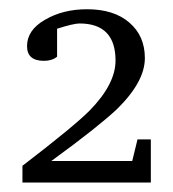

<svg xmlns="http://www.w3.org/2000/svg" viewBox="-20 -674 369 409"><path d="M301.3 -285.2H27.8V-320.8Q138.7 -405.8 171.4 -439Q226.1 -495.1 226.1 -544.9Q226.1 -624 149.4 -624Q136.7 -624 101.6 -612.8V-553.2Q90.8 -544.4 73.7 -544.4Q37.6 -544.4 37.6 -575.7Q37.6 -609.9 75.7 -631.8Q113.8 -654.3 165.5 -654.3Q222.7 -654.3 255.4 -626Q288.6 -597.7 288.6 -550.3Q288.6 -499.5 228.5 -440.9Q210.9 -424.3 176.3 -396.7Q141.6 -369.1 89.4 -331.1H261.7L272.9 -377H301.3Z"/></svg>

Font: Annapurna SIL
Style: Regular
Weight: 400
Designer: Peter Martin, Annie Olsen
Foundry: SIL International
Version: Version 2.000